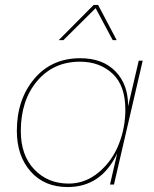

<svg xmlns="http://www.w3.org/2000/svg" viewBox="-20 -745 622 775"><path d="M217 -583 358 -725H376L451 -583H435L366 -712L236 -583ZM253 10Q159 10 103.5 -53Q48 -116 48 -217Q48 -343 118 -426.5Q188 -510 304 -510Q395 -510 446.5 -456.5Q498 -403 497 -316L540 -500H556L440 0H424L453 -126Q389 10 253 10ZM257 -4Q324 -4 378 -49Q432 -94 459 -161.5Q486 -229 486 -302Q486 -400 434 -448Q382 -496 303 -496Q196 -496 130 -418Q64 -340 64 -216Q64 -118 118.5 -61Q173 -4 257 -4Z"/></svg>

Font: Elaine Sans Thin
Style: Italic
Weight: 250
Italic angle: -13°
Designer: Wei Huang
Foundry: Wei Huang
Version: Version 2.001;December 24, 2019;FontCreator 12.0.0.2547 64-b